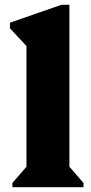

<svg xmlns="http://www.w3.org/2000/svg" viewBox="-20 -785 380 805"><path d="M32 0V-18L91 -86V-592L22 -666V-690L238 -765H271V-86L330 -18V0Z"/></svg>

Font: Platypi ExtraBold
Style: Regular
Weight: 800
Designer: David Sargent
Foundry: Bolt Cutter Type
Version: Version 1.200; ttfautohint (v1.8.4.7-5d5b)